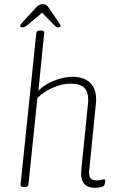

<svg xmlns="http://www.w3.org/2000/svg" viewBox="-20 -899 565 925"><path d="M437 6Q420 6 403.5 -0.5Q387 -7 377.5 -26.5Q368 -46 372 -84L404 -400Q405 -405 405 -410Q405 -415 405 -419Q405 -457 385.5 -476.5Q366 -496 321 -496Q280 -496 234.5 -476.5Q189 -457 160 -426L117 -10Q116 2 98 2H94Q78 2 79 -10L155 -740Q157 -752 174 -752H178Q195 -752 193 -740L165 -462Q195 -493 242 -511Q289 -529 329 -529Q384 -529 413.5 -501Q443 -473 443 -421Q443 -416 443 -410.5Q443 -405 442 -400L410 -80Q407 -55 414.5 -42.5Q422 -30 448 -30Q462 -30 469 -32.5Q476 -35 482 -35Q487 -35 487 -28Q487 -21 485 -13.5Q483 -6 480 -3Q475 1 461 3.5Q447 6 437 6ZM90 -767Q85 -767 81 -769Q77 -771 77 -774Q77 -780 91 -795L156 -865Q169 -879 185 -879Q203 -879 211 -867L261 -794Q264 -788 268 -783Q272 -778 272 -775Q272 -767 260 -767Q251 -767 237 -782L183 -838L117 -782Q99 -767 90 -767Z"/></svg>

Font: Asap Semi Condensed Semi Condensed Thin
Style: Italic
Weight: 100
Width: 4
Italic angle: -6°
Designer: Pablo Cosgaya
Foundry: Omnibus-Type
Version: Version 3.001; ttfautohint (v1.8.4.7-5d5b)